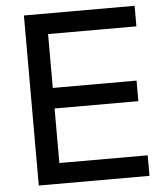

<svg xmlns="http://www.w3.org/2000/svg" viewBox="-53 -792 712 838"><g transform="rotate(-5 303.0 -372.5)"><path d="M83 -745H568V-655H181V-419H548V-329H181V-90H568V0H83Z"/></g></svg>

Font: Eudoxus Sans Medium
Style: Regular
Weight: 500
Designer: Stijn de Vries
Foundry: tokotype
Version: Version 2.005